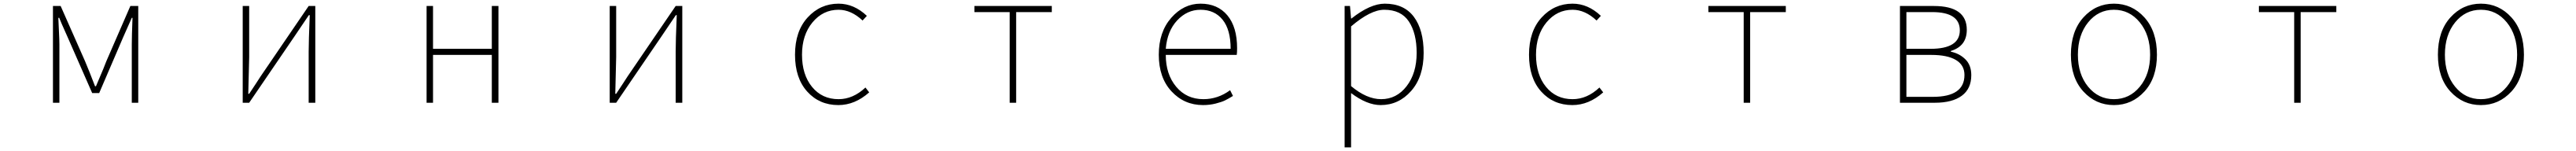

<svg xmlns="http://www.w3.org/2000/svg" viewBox="-20 -560 14040 823"><path d="M268.6 0V-527.3H310.5L443.4 -226.6Q449.2 -212.9 468.8 -164.6Q488.3 -116.2 498 -89.8H502.9Q554.7 -210.9 559.6 -226.6L690.4 -527.3H733.4V0H698.2V-318.4Q698.2 -361.3 702.1 -462.9H698.2L651.4 -357.4L520.5 -52.7H482.4L348.6 -357.4Q308.6 -446.3 302.7 -462.9H297.9Q297.9 -454.1 300.8 -397.9Q303.7 -341.8 303.7 -318.4V0Z M1302.7 0V-527.3H1337.9V-249Q1337.9 -226.6 1333 -48.8H1337.9Q1349.6 -65.4 1376 -106.4Q1402.3 -147.5 1414.1 -164.1L1662.1 -527.3H1698.2V0H1662.1V-277.3Q1662.1 -335 1668 -477.5H1663.1L1585.9 -363.3L1337.9 0Z M2304.7 0V-527.3H2339.8V-293.9H2660.2V-527.3H2696.3V0H2660.2V-260.7H2339.8V0Z M3302.7 0V-527.3H3337.9V-249Q3337.9 -226.6 3333 -48.8H3337.9Q3349.6 -65.4 3376 -106.4Q3402.3 -147.5 3414.1 -164.1L3662.1 -527.3H3698.2V0H3662.1V-277.3Q3662.1 -335 3668 -477.5H3663.1L3585.9 -363.3L3337.9 0Z M4548.8 12.7Q4445.3 12.7 4378.9 -61Q4312.5 -134.8 4312.5 -261.7Q4312.5 -389.6 4381.3 -464.8Q4450.2 -540 4549.8 -540Q4633.8 -540 4704.1 -473.6L4680.7 -448.2Q4618.2 -506.8 4549.8 -506.8Q4464.8 -506.8 4407.7 -438Q4350.6 -369.1 4350.6 -261.7Q4350.6 -153.3 4405.3 -86.4Q4460 -19.5 4549.8 -19.5Q4628.9 -19.5 4696.3 -83L4716.8 -56.6Q4638.7 12.7 4548.8 12.7Z M5482.4 0V-494.1H5290V-527.3H5711.9V-494.1H5517.6V0Z M6536.1 12.7Q6433.6 12.7 6364.3 -62Q6294.9 -136.7 6294.9 -261.7Q6294.9 -385.7 6362.8 -462.9Q6430.7 -540 6522.5 -540Q6615.2 -540 6668.5 -476.6Q6721.7 -413.1 6721.7 -296.9Q6721.7 -273.4 6719.7 -260.7H6333Q6333 -155.3 6389.6 -87.4Q6446.3 -19.5 6538.1 -19.5Q6617.2 -19.5 6683.6 -68.4L6699.2 -37.1Q6673.8 -21.5 6655.8 -12.7Q6637.7 -3.9 6605 4.4Q6572.3 12.7 6536.1 12.7ZM6333 -293.9H6686.5Q6686.5 -398.4 6642.6 -452.6Q6598.6 -506.8 6522.5 -506.8Q6449.2 -506.8 6395 -448.7Q6340.8 -390.6 6333 -293.9Z M7342.8 -416V-90.8Q7427.7 -19.5 7506.8 -19.5Q7590.8 -19.5 7645.5 -90.3Q7700.2 -161.1 7700.2 -271.5Q7700.2 -378.9 7657.7 -442.9Q7615.2 -506.8 7523.4 -506.8Q7449.2 -506.8 7342.8 -416ZM7307.6 243.2V-527.3H7336.9L7342.8 -459H7344.7Q7447.3 -540 7526.4 -540Q7630.9 -540 7684.6 -468.8Q7738.3 -397.5 7738.3 -271.5Q7738.3 -141.6 7670.4 -64.5Q7602.5 12.7 7503.9 12.7Q7429.7 12.7 7342.8 -52.7V243.2Z M8548.8 12.7Q8445.3 12.7 8378.9 -61Q8312.5 -134.8 8312.5 -261.7Q8312.5 -389.6 8381.3 -464.8Q8450.2 -540 8549.8 -540Q8633.8 -540 8704.1 -473.6L8680.7 -448.2Q8618.2 -506.8 8549.8 -506.8Q8464.8 -506.8 8407.7 -438Q8350.6 -369.1 8350.6 -261.7Q8350.6 -153.3 8405.3 -86.4Q8460 -19.5 8549.8 -19.5Q8628.9 -19.5 8696.3 -83L8716.8 -56.6Q8638.7 12.7 8548.8 12.7Z M9482.4 0V-494.1H9290V-527.3H9711.9V-494.1H9517.6V0Z M10334 0V-527.3H10518.6Q10698.2 -527.3 10698.2 -397.5Q10698.2 -308.6 10611.3 -282.2V-278.3Q10658.2 -268.6 10690.4 -236.8Q10722.7 -205.1 10722.7 -150.4Q10722.7 -76.2 10670.9 -38.1Q10619.1 0 10524.4 0ZM10369.1 -293.9H10500Q10660.2 -293.9 10660.2 -394.5Q10660.2 -494.1 10509.8 -494.1H10369.1ZM10369.1 -32.2H10513.7Q10685.5 -32.2 10685.5 -151.4Q10685.5 -205.1 10639.2 -232.9Q10592.8 -260.7 10504.9 -260.7H10369.1Z M11265.6 -261.7Q11265.6 -389.6 11333.5 -464.8Q11401.4 -540 11500 -540Q11598.6 -540 11666.5 -464.8Q11734.4 -389.6 11734.4 -261.7Q11734.4 -135.7 11666.5 -61.5Q11598.6 12.7 11500 12.7Q11401.4 12.7 11333.5 -61.5Q11265.6 -135.7 11265.6 -261.7ZM11697.3 -261.7Q11697.3 -369.1 11641.1 -438Q11585 -506.8 11500 -506.8Q11415 -506.8 11359.4 -438Q11303.7 -369.1 11303.7 -261.7Q11303.7 -155.3 11359.4 -87.4Q11415 -19.5 11500 -19.5Q11585 -19.5 11641.1 -87.4Q11697.3 -155.3 11697.3 -261.7Z M12482.4 0V-494.1H12290V-527.3H12711.9V-494.1H12517.6V0Z M13265.6 -261.7Q13265.6 -389.6 13333.5 -464.8Q13401.4 -540 13500 -540Q13598.6 -540 13666.5 -464.8Q13734.4 -389.6 13734.4 -261.7Q13734.4 -135.7 13666.5 -61.5Q13598.6 12.7 13500 12.7Q13401.4 12.7 13333.5 -61.5Q13265.6 -135.7 13265.6 -261.7ZM13697.3 -261.7Q13697.3 -369.1 13641.1 -438Q13585 -506.8 13500 -506.8Q13415 -506.8 13359.4 -438Q13303.7 -369.1 13303.7 -261.7Q13303.7 -155.3 13359.4 -87.4Q13415 -19.5 13500 -19.5Q13585 -19.5 13641.1 -87.4Q13697.3 -155.3 13697.3 -261.7Z"/></svg>

Font: GenEi Gothic M ExtraLight
Style: Regular
Weight: 200
Designer: o_tamon (Modified); [Source Han Sans]
Ryoko NISHIZUKA  (kana & ideographs); Paul D. Hunt (Latin, Greek & Cyrillic); Wenl
Version: Version 1.1a;Original Version 1.004